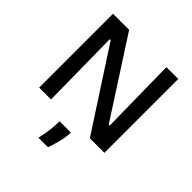

<svg xmlns="http://www.w3.org/2000/svg" viewBox="-232 -823 1213 1213"><g transform="rotate(45 374.5 -216.5)"><path d="M83 0V-660H227L559 -146H568L560 -660H666V0H536L191 -531H182L189 0ZM304 227Q318 163 321.5 122.5Q325 82 325 59H425Q425 102 413.5 145Q402 188 389 227Z"/></g></svg>

Font: Bricolage Grotesque 12pt Medium
Style: Regular
Weight: 500
Designer: Mathieu Triay
Foundry: Atelier Triay
Version: Version 1.001; ttfautohint (v1.8.4.7-5d5b);gftools[0.9.33.de